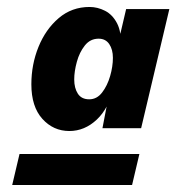

<svg xmlns="http://www.w3.org/2000/svg" viewBox="-20 -682 506 551"><path d="M179 -306Q133 -306 101.5 -341Q70 -376 70 -440Q70 -497 90.5 -547.5Q111 -598 148.5 -630Q186 -662 237 -662Q260 -662 281.5 -651Q303 -640 316 -615Q329 -590 327 -547L311 -524L342 -656H466L385 -314H274L303 -465L306 -433Q293 -372 258 -339Q223 -306 179 -306ZM15 -151 36 -240H380L359 -151ZM236 -397Q258 -397 273 -416.5Q288 -436 296 -463.5Q304 -491 304 -516Q304 -540 293.5 -555.5Q283 -571 263 -571Q239 -571 223.5 -551.5Q208 -532 200.5 -504.5Q193 -477 193 -454Q193 -429 203.5 -413Q214 -397 236 -397Z"/></svg>

Font: Kantumruy Pro
Style: Italic
Weight: 400
Italic angle: -13°
Designer: Sovichet Tep
Foundry: Sovichet Tep
Version: Version 1.002